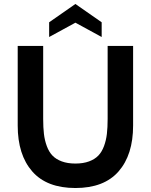

<svg xmlns="http://www.w3.org/2000/svg" viewBox="-20 -931 758 965"><path d="M359 -817 227 -745V-819L359 -911L491 -819V-745ZM69 -300V-700H197V-333Q197 -290 200.8 -258Q204.5 -226 215.2 -196.8Q226 -167.5 243.8 -149Q261.5 -130.5 290.5 -119.8Q319.5 -109 359 -109Q398.5 -109 427.5 -119.8Q456.5 -130.5 474.2 -149Q492 -167.5 502.8 -196.8Q513.5 -226 517.2 -258Q521 -290 521 -333V-700H649V-300Q649 -153 576 -69.5Q503 14 359 14Q215 14 142 -69.5Q69 -153 69 -300Z"/></svg>

Font: Cabin
Style: Bold
Weight: 700
Designer: Pablo Impallari
Foundry: Pablo Impallari. http://www.impallari.com Igino Marini. http://www.ikern.com
Version: Version 3.001;hotconv 1.0.109;makeotfexe 2.5.65596